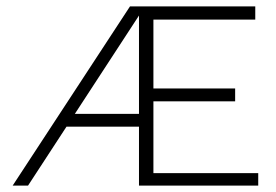

<svg xmlns="http://www.w3.org/2000/svg" viewBox="-20 -583 866 603"><path d="M416.5 0V-563H781.7V-521.5H461.8V-305.2H718.5V-264.8H461.8V-39.3H791V0ZM177.2 -185.2 185.5 -225.3H432.2L431.5 -185.2ZM19.7 0 388.3 -563H435.3L68 0Z"/></svg>

Font: Darker Grotesque Light
Style: Regular
Weight: 300
Designer: Gabriel Lam
Foundry: TypeRant
Version: Version 1.000;gftools[0.9.28]